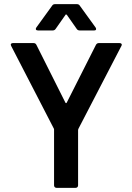

<svg xmlns="http://www.w3.org/2000/svg" viewBox="-20 -908 639 927"><path d="M345 -1C352 -1 357 -6 357 -13V-281C357 -282 358 -284 359 -287L566 -686C567 -688 568 -690 568 -692C568 -695 566 -700 557 -700H457C451 -700 446 -697 443 -691L302 -412C301 -411 300 -410 299 -410C298 -410 297 -411 296 -412L156 -691C153 -697 149 -700 142 -700H43C36 -700 32 -697 32 -692C32 -691 33 -689 34 -686L240 -287C241 -286 241 -284 241 -281V-13C241 -6 246 -1 253 -1ZM235 -761C241 -761 246 -764 249 -769L296 -836C297 -839 300 -839 303 -836L350 -769C353 -764 358 -761 364 -761H434C441 -761 444 -763 444 -768C444 -771 443 -773 441 -776L365 -881C362 -886 357 -888 351 -888H246C240 -888 235 -886 232 -881L156 -776C154 -773 153 -771 153 -769C153 -766 153 -761 164 -761Z"/></svg>

Font: Barlow SemiBold Numbers
Style: Regular
Weight: 600
Designer: Jeremy Tribby
Foundry: Tribby Type
Version: Version 1.408